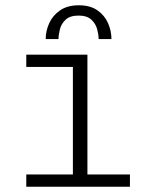

<svg xmlns="http://www.w3.org/2000/svg" viewBox="-20 -707 540 727"><path d="M79.5 0V-46.5H256V-453.5H79.5V-500H311V-46.5H472V0ZM278.5 -687Q321.5 -687 348.8 -668Q376 -649 389 -619.5Q402 -590 402 -559H353.5Q353.5 -575 348 -596Q342.5 -617 326 -632.5Q309.5 -648 277.5 -648Q245 -648 228.5 -632.5Q212 -617 206.8 -596Q201.5 -575 201.5 -559H153Q153 -590 166.5 -619.5Q180 -649 207.8 -668Q235.5 -687 278.5 -687Z"/></svg>

Font: Trispace ExtraLight
Style: Regular
Weight: 200
Designer: Tyler Finck
Foundry: Etcetera Type Company
Version: Version 1.210; ttfautohint (v1.8.3)